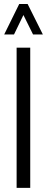

<svg xmlns="http://www.w3.org/2000/svg" viewBox="-40 -916 228 936"><path d="M-19.5 -748 53.7 -896.5H94.7L168.9 -748H121.1L74.2 -842.8L28.3 -748ZM41 0V-683.6H107.4V0Z"/></svg>

Font: Post No Bills Colombo
Style: Medium
Weight: 600
Designer: Kosala Senevirathne, Siva Puranthara, Lasantha Premarathna, Tharique Azeez
Foundry: Mooniak
Version: Version 1.220 ; ttfautohint (v1.5)